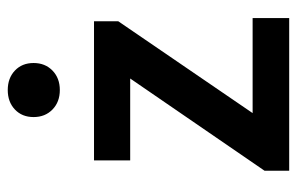

<svg xmlns="http://www.w3.org/2000/svg" viewBox="-152 -596 748 483"><g transform="rotate(-90 221.5 -354.0)"><path d="M34 0V-62L266 -400H60V-491H410V-430L179 -92H418V0ZM237 -577Q207 -577 188 -595.5Q169 -614 169 -643Q169 -672 188 -690Q207 -708 237 -708Q267 -708 286 -690Q305 -672 305 -643Q305 -614 286 -595.5Q267 -577 237 -577Z"/></g></svg>

Font: Giro Semibold
Style: Regular
Weight: 600
Designer: Paul D. Hunt
Foundry: Adobe Systems Incorporated
Version: Version 1.000;PS 1.0;hotconv 1.0.88;makeotf.lib2.5.647800